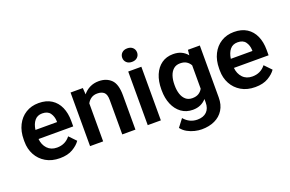

<svg xmlns="http://www.w3.org/2000/svg" viewBox="-112 -1151 2688 1778"><g transform="rotate(-20 1231.5 -262.5)"><path d="M295.4 9.8Q215.3 9.8 157.5 -24.4Q99.6 -58.6 68.4 -116.5Q37.1 -174.3 37.1 -246.1V-265.6Q37.1 -347.2 67.9 -408.4Q98.6 -469.7 153.6 -503.9Q208.5 -538.1 280.8 -538.1Q356 -538.1 407 -505.4Q458 -472.7 483.9 -414.3Q509.8 -356 509.8 -279.3V-225.1H168Q173.3 -167 208.7 -129.4Q244.1 -91.8 303.2 -91.8Q385.3 -91.8 434.1 -154.8L499 -87.4Q474.1 -50.3 423.3 -20.3Q372.6 9.8 295.4 9.8ZM279.8 -436.5Q231.9 -436.5 204.8 -403.3Q177.7 -370.1 169.9 -314H382.8V-323.7Q381.3 -369.6 357.4 -403.1Q333.5 -436.5 279.8 -436.5Z M821.8 -435.5Q787.1 -435.5 762.2 -418.9Q737.3 -402.3 722.7 -374.5V0H593.8V-528.3H714.8L719.2 -464.8Q746.6 -499.5 785.9 -518.8Q825.2 -538.1 873 -538.1Q948.7 -538.1 994.9 -493.4Q1041 -448.7 1041 -338.9V0H911.1V-339.8Q911.1 -394 887.9 -414.8Q864.7 -435.5 821.8 -435.5Z M1153.3 -666.5Q1153.3 -695.3 1173.1 -714.4Q1192.9 -733.4 1226.6 -733.4Q1260.3 -733.4 1280 -714.4Q1299.8 -695.3 1299.8 -666.5Q1299.8 -638.2 1280 -619.1Q1260.3 -600.1 1226.6 -600.1Q1192.9 -600.1 1173.1 -619.1Q1153.3 -638.2 1153.3 -666.5ZM1291.5 -528.3V0H1162.1V-528.3Z M1393.6 -257.8V-268.1Q1393.6 -348.6 1419.2 -409.4Q1444.8 -470.2 1492.4 -504.2Q1540 -538.1 1606 -538.1Q1653.3 -538.1 1687.5 -521.7Q1721.7 -505.4 1745.1 -476.1L1750.5 -528.3H1867.7V-16.1Q1867.7 55.7 1836.4 105.7Q1805.2 155.8 1749.8 181.9Q1694.3 208 1620.6 208Q1588.9 208 1552 199.2Q1515.1 190.4 1481.2 171.6Q1447.3 152.8 1424.8 123L1482.9 46.9Q1535.6 109.4 1614.3 109.4Q1672.4 109.4 1705.3 77.4Q1738.3 45.4 1738.3 -14.6V-47.9Q1714.4 -20.5 1681.4 -5.4Q1648.4 9.8 1605 9.8Q1540 9.8 1492.4 -25.1Q1444.8 -60.1 1419.2 -120.6Q1393.6 -181.2 1393.6 -257.8ZM1522.5 -268.1V-257.8Q1522.5 -212.4 1534.7 -175Q1546.9 -137.7 1572.3 -115.5Q1597.7 -93.3 1637.2 -93.3Q1674.8 -93.3 1699.5 -108.4Q1724.1 -123.5 1738.3 -149.4V-379.9Q1724.1 -405.8 1699.7 -420.7Q1675.3 -435.5 1638.2 -435.5Q1598.6 -435.5 1573 -413.1Q1547.4 -390.6 1534.9 -352.8Q1522.5 -314.9 1522.5 -268.1Z M2220.7 9.8Q2140.6 9.8 2082.8 -24.4Q2024.9 -58.6 1993.7 -116.5Q1962.4 -174.3 1962.4 -246.1V-265.6Q1962.4 -347.2 1993.2 -408.4Q2023.9 -469.7 2078.9 -503.9Q2133.8 -538.1 2206.1 -538.1Q2281.2 -538.1 2332.3 -505.4Q2383.3 -472.7 2409.2 -414.3Q2435.1 -356 2435.1 -279.3V-225.1H2093.3Q2098.6 -167 2134 -129.4Q2169.4 -91.8 2228.5 -91.8Q2310.5 -91.8 2359.4 -154.8L2424.3 -87.4Q2399.4 -50.3 2348.6 -20.3Q2297.9 9.8 2220.7 9.8ZM2205.1 -436.5Q2157.2 -436.5 2130.1 -403.3Q2103 -370.1 2095.2 -314H2308.1V-323.7Q2306.6 -369.6 2282.7 -403.1Q2258.8 -436.5 2205.1 -436.5Z"/></g></svg>

Font: Vazirmatn UI SemiBold
Style: Regular
Weight: 600
Designer: Saber Rastikerdar
Foundry: Saber Rastikerdar
Version: Version 33.003